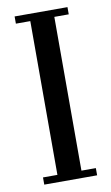

<svg xmlns="http://www.w3.org/2000/svg" viewBox="-82 -743 457 787"><g transform="rotate(-10 147.0 -350.0)"><path d="M257 -700H37V-670H97V-30H37V0H257V-30H197V-670H257Z"/></g></svg>

Font: Picaflor 12 pt
Style: Regular
Weight: 400
Designer: Ariel Martín Pérez
Foundry: Tunera Type Foundry
Version: Version 1.000;hotconv 1.0.109;makeotfexe 2.5.65596